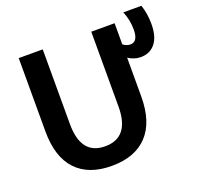

<svg xmlns="http://www.w3.org/2000/svg" viewBox="-134 -914 1095 1067"><g transform="rotate(-20 413.5 -380.0)"><path d="M211 -730V-288Q211 -105 354 -105Q498 -105 498 -288V-730H636V-605Q656 -589 679 -589Q724 -589 724 -661Q724 -718 702 -770H809Q827 -718 827 -656Q827 -582 795.5 -542.5Q764 -503 709 -503Q672 -503 636 -526V-297Q636 -146 562.5 -68Q489 10 352 10Q215 10 142 -67.5Q69 -145 69 -297V-730Z"/></g></svg>

Font: Mplus 1p Bold
Style: Bold
Weight: 700
Version: Version 1.061